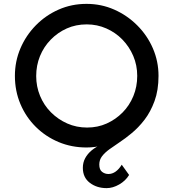

<svg xmlns="http://www.w3.org/2000/svg" viewBox="-20 -754 896 992"><path d="M427 8Q350 8 283 -20Q216 -48 165 -98.5Q114 -149 85.5 -216.5Q57 -284 57 -362Q57 -437 85.5 -504Q114 -571 165 -623Q216 -675 283 -704.5Q350 -734 427 -734Q503 -734 570 -704.5Q637 -675 689 -623Q741 -571 770 -504Q799 -437 799 -362Q799 -288 778.5 -232Q758 -176 726.5 -135Q695 -94 658 -64Q628 -39 598.5 -19.5Q569 0 545 17.5Q521 35 507 53.5Q493 72 493 96Q493 123 507.5 134Q522 145 540 145Q560 145 577.5 132.5Q595 120 609 97L647 150Q629 180 596 199Q563 218 531 218Q480 218 444 190.5Q408 163 408 113Q408 86 420 63.5Q432 41 453.5 23Q475 5 502 -6L594 -37Q558 -16 515 -4Q472 8 427 8ZM430 -95Q485 -95 531.5 -116Q578 -137 613.5 -173Q649 -209 669 -257.5Q689 -306 689 -362Q689 -417 668.5 -465Q648 -513 612.5 -549.5Q577 -586 529.5 -607Q482 -628 428 -628Q372 -628 325 -607Q278 -586 242 -549Q206 -512 186.5 -464Q167 -416 167 -361Q167 -307 187 -258.5Q207 -210 243.5 -173.5Q280 -137 327.5 -116Q375 -95 430 -95Z"/></svg>

Font: Josefin Sans Thin Medium
Style: Regular
Weight: 500
Version: Version 2.000